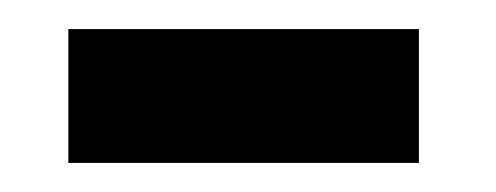

<svg xmlns="http://www.w3.org/2000/svg" viewBox="-20 -615 341 132"><path d="M27 -503V-595H268V-503Z"/></svg>

Font: Noto Sans Hebrew SemiCondensed Medium
Style: Regular
Weight: 500
Width: 4
Designer: Monotype Design Team
Foundry: Monotype Imaging Inc.
Version: Version 2.003